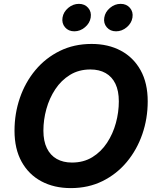

<svg xmlns="http://www.w3.org/2000/svg" viewBox="-20 -965 811 995"><path d="M346.8 9.8Q260.4 9.8 194.6 -25.3Q128.9 -60.3 92.1 -126.7Q55.2 -193.2 55.2 -287.7Q55.2 -376.7 83.1 -457.8Q111 -538.8 163.5 -601.7Q216 -664.6 289.7 -700.9Q363.3 -737.3 454.6 -737.3Q540.8 -737.3 606.2 -702.4Q671.6 -667.5 708.6 -601Q745.5 -534.6 745.5 -439.8Q745.5 -350.5 717.5 -269.6Q689.5 -188.7 637.1 -125.7Q584.7 -62.8 511.3 -26.5Q437.9 9.8 346.8 9.8ZM352.9 -122.6Q413.1 -122.6 458.6 -150.5Q504.1 -178.5 534.7 -225Q565.3 -271.6 580.6 -327.7Q595.8 -383.7 595.8 -439.7Q595.8 -494.1 578.1 -530.9Q560.4 -567.6 527.3 -586.3Q494.3 -605 448.6 -605Q388.4 -605 342.8 -576.9Q297.1 -548.8 266.4 -502.3Q235.7 -455.7 220.3 -399.9Q204.9 -344 204.9 -288Q204.9 -233.9 222.9 -197Q240.9 -160.1 274 -141.4Q307.2 -122.6 352.9 -122.6ZM581.4 -802.7Q551.2 -802.7 533.4 -823.6Q515.5 -844.5 520.4 -873.9Q525.2 -903.4 550.1 -924.2Q575 -945 605.2 -945Q635.5 -945 653.4 -924.2Q671.2 -903.4 666.4 -873.9Q661.6 -844.5 636.6 -823.6Q611.6 -802.7 581.4 -802.7ZM365.1 -802.7Q334.9 -802.7 317 -823.6Q299.2 -844.5 304 -873.9Q308.8 -903.4 333.7 -924.2Q358.6 -945 388.9 -945Q419.1 -945 437 -924.2Q454.9 -903.4 450 -873.9Q445.2 -844.5 420.2 -823.6Q395.3 -802.7 365.1 -802.7Z"/></svg>

Font: Inter
Style: Italic
Weight: 400
Italic angle: -9.3988°
Designer: Rasmus Andersson
Foundry: rsms
Version: Version 4.001;git-66647c0bb